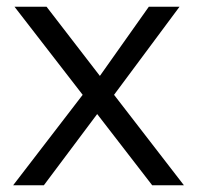

<svg xmlns="http://www.w3.org/2000/svg" viewBox="-20 -549 583 569"><path d="M268 -211 110 0H19L225 -268L23 -529H118L276 -324L421 -529H512L318 -268L525 0H431Z"/></svg>

Font: Lexend HM
Style: Regular
Weight: 400
Designer: Bonnie Shaver-Troup, Thomas Jockin, Octavio Pardo
Foundry: Lexend
Version: Version 1.091